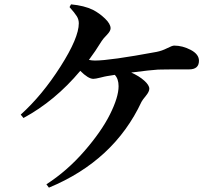

<svg xmlns="http://www.w3.org/2000/svg" viewBox="-20 -821 1040 891"><path d="M302.7 -788.1 309.6 -800.8Q371.1 -794.9 411.1 -775.4Q441.4 -759.8 467.3 -734.9Q493.2 -710 493.2 -689.5Q493.2 -676.8 475.6 -658.7Q458 -640.6 452.1 -630.9Q421.9 -582 392.6 -543Q407.2 -540 420.9 -540Q490.2 -540 706.1 -580.1Q731.4 -585 755.4 -597.2Q779.3 -609.4 788.1 -609.4Q827.1 -609.4 865.2 -589.4Q903.3 -569.3 903.3 -539.1Q903.3 -499 857.4 -499Q729.5 -499 712.9 -498Q679.7 -496.1 588.9 -484.4Q626 -467.8 649.4 -446.8Q672.9 -425.8 672.9 -409.2Q672.9 -395.5 656.7 -376Q640.6 -356.4 636.7 -348.6Q508.8 -75.2 207 49.8L195.3 34.2Q291 -27.3 370.6 -118.7Q450.2 -210 490.2 -290Q530.3 -370.1 530.3 -420.9Q530.3 -455.1 512.7 -473.6L476.6 -467.8Q468.8 -466.8 445.8 -460.9Q422.9 -455.1 413.1 -455.1Q389.6 -455.1 352.5 -492.2Q235.4 -352.5 88.9 -273.4L76.2 -289.1Q175.8 -378.9 260.7 -512.2Q345.7 -645.5 345.7 -712.9Q345.7 -730.5 336.4 -745.6Q327.1 -760.7 302.7 -788.1Z"/></svg>

Font: GenYoMin TW TTF Bold
Style: Regular
Weight: 700
Version: Version 1.300